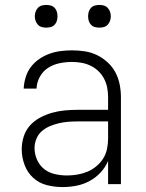

<svg xmlns="http://www.w3.org/2000/svg" viewBox="-20 -746 590 778"><path d="M233 12Q201 12 169.5 4Q138 -4 114.5 -25.5Q91 -47 79.5 -78Q68 -109 68 -141Q68 -167 76 -192.5Q84 -218 101.5 -237.5Q119 -257 142.5 -269.5Q166 -282 191 -289Q216 -296 242 -298.5Q268 -301 294 -301H418V-352Q418 -371 414.5 -390Q411 -409 402 -426.5Q393 -444 379 -457.5Q365 -471 347.5 -479.5Q330 -488 311 -491.5Q292 -495 272 -495Q247 -495 222 -490Q197 -485 175.5 -471.5Q154 -458 141.5 -435Q129 -412 128 -387H76Q77 -410 84 -433Q91 -456 105 -474.5Q119 -493 138.5 -506.5Q158 -520 180 -528Q202 -536 225.5 -539Q249 -542 272 -542Q298 -542 324 -538Q350 -534 373.5 -522.5Q397 -511 416.5 -493Q436 -475 448 -452Q460 -429 465 -403.5Q470 -378 470 -352V0H418V-94Q407 -68 387.5 -47Q368 -26 343 -12.5Q318 1 290 6.5Q262 12 233 12ZM251 -35Q272 -35 293 -38.5Q314 -42 333.5 -50Q353 -58 370 -72Q387 -86 398 -103.5Q409 -121 413.5 -142Q418 -163 418 -184V-254H294Q275 -254 256 -252.5Q237 -251 218 -246.5Q199 -242 181.5 -234.5Q164 -227 149.5 -214.5Q135 -202 127.5 -183.5Q120 -165 120 -146Q120 -122 130 -99Q140 -76 159 -61Q178 -46 202.5 -40.5Q227 -35 251 -35ZM383 -634Q373 -634 364 -636.5Q355 -639 348.5 -646Q342 -653 339.5 -662Q337 -671 337 -680Q337 -689 339.5 -698Q342 -707 348.5 -714Q355 -721 364 -723.5Q373 -726 383 -726Q392 -726 401 -723.5Q410 -721 416.5 -714Q423 -707 426 -698Q429 -689 429 -680Q429 -671 426 -662Q423 -653 416.5 -646Q410 -639 401 -636.5Q392 -634 383 -634ZM167 -634Q158 -634 149 -636.5Q140 -639 133.5 -646Q127 -653 124 -662Q121 -671 121 -680Q121 -689 124 -698Q127 -707 133.5 -714Q140 -721 149 -723.5Q158 -726 167 -726Q177 -726 186 -723.5Q195 -721 201.5 -714Q208 -707 210.5 -698Q213 -689 213 -680Q213 -671 210.5 -662Q208 -653 201.5 -646Q195 -639 186 -636.5Q177 -634 167 -634Z"/></svg>

Font: Lode Dark Term
Style: Regular
Weight: 400
Monospace: yes
Designer: Belleve Invis
Foundry: Belleve Invis
Version: Version 29.2.0